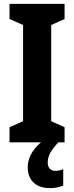

<svg xmlns="http://www.w3.org/2000/svg" viewBox="-20 -734 381 990"><path d="M313 0H29V-78L99 -109V-605L29 -636V-714H313V-636L244 -605V-109L313 -78ZM226 105Q226 124 236.5 135.5Q247 147 265 147Q278 147 288 144.5Q298 142 306 138V223Q294 228 277 232Q260 236 238 236Q201 236 175.5 223Q150 210 136.5 186Q123 162 123 129Q123 104 132.5 78.5Q142 53 162 29Q182 5 213 -16L281 0Q250 33 238 56.5Q226 80 226 105Z"/></svg>

Font: Noto Sans Display Condensed
Style: Bold
Weight: 700
Width: 3
Designer: Monotype Design Team
Foundry: Monotype Imaging Inc.
Version: Version 2.003